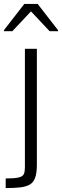

<svg xmlns="http://www.w3.org/2000/svg" viewBox="-35 -759 316 979"><path d="M-6 200V151Q39 151 60 146Q81 141 86.5 128.5Q92 116 92 95V-510H153V80Q153 122 144.5 146.5Q136 171 117 182Q98 193 67.5 196.5Q37 200 -6 200ZM-15 -600V-605L89 -739H157L261 -605V-600H218L123 -701L28 -600Z"/></svg>

Font: Saira Thin Light
Style: Regular
Weight: 300
Version: Version 1.101